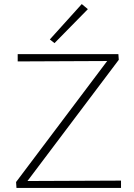

<svg xmlns="http://www.w3.org/2000/svg" viewBox="-20 -924 657 944"><path d="M412 -879 248 -712 225 -730 382 -904ZM115 -34 575 -36V0H61L59 -29L507 -624L67 -622V-658H562L564 -630Z"/></svg>

Font: EauTestSC Light
Style: Regular
Weight: 300
Designer: Christian Thalmann (Catharsis Fonts)
Version: Version 0.001;PS 000.001;hotconv 1.0.88;makeotf.lib2.5.64775